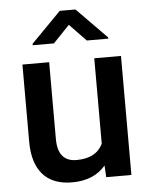

<svg xmlns="http://www.w3.org/2000/svg" viewBox="-54 -794 663 849"><g transform="rotate(-5 278.0 -370.0)"><path d="M446.3 -614.7V-609.4H351.1L277.8 -685.5L205.1 -609.4H110.8V-615.7L243.2 -750.5H313ZM380.9 -51.8Q328.6 9.8 232.4 9.8Q146.5 9.8 102.3 -40.5Q58.1 -90.8 58.1 -186V-528.3H176.8V-187.5Q176.8 -86.9 260.3 -86.9Q346.7 -86.9 377 -148.9V-528.3H495.6V0H383.8Z"/></g></svg>

Font: TypoPRO Roboto
Style: Regular
Weight: 500
Designer: Google
Version: Version 2.136; 2016